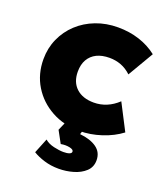

<svg xmlns="http://www.w3.org/2000/svg" viewBox="-138 -626 819 946"><g transform="rotate(20 271.0 -152.5)"><path d="M312.5 15Q230.5 15 165.5 -20.8Q100.5 -56.5 63 -118Q25.5 -179.5 25.5 -257.5Q25.5 -315.5 47.8 -365.2Q70 -415 109.8 -452Q149.5 -489 203 -509.5Q256.5 -530 318.5 -530Q378.5 -530 430.2 -513.2Q482 -496.5 523.5 -464L444.5 -329.5Q419.5 -353 390.8 -363.8Q362 -374.5 330.5 -374.5Q291 -374.5 263.2 -360.8Q235.5 -347 220.5 -321Q205.5 -295 205.5 -257.5Q205.5 -202.5 239 -171.5Q272.5 -140.5 331 -140.5Q366 -140.5 397.8 -153.8Q429.5 -167 457 -193L528 -55.5Q484.5 -22.5 427 -3.8Q369.5 15 312.5 15ZM280 225Q239 225 204 214.2Q169 203.5 144 188L175.5 110Q193.5 126 223 132.8Q252.5 139.5 274 139.5Q293.5 139.5 304.8 135.2Q316 131 316 122.5Q316 111.5 294.5 107Q273 102.5 248.5 107L214.5 44.5L242.5 -20H337L321.5 28.5Q377 34 409.5 57.2Q442 80.5 442 122.5Q442 158 417.5 180.8Q393 203.5 356 214.2Q319 225 280 225Z"/></g></svg>

Font: Geologica ExtraBold
Style: Regular
Weight: 800
Designer: Sindre Bremnes, Frode Helland
Foundry: Monokrom Skriftforlag AS
Version: Version 1.010;gftools[0.9.28]